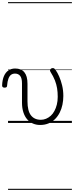

<svg xmlns="http://www.w3.org/2000/svg" viewBox="-76 -1163 700 1816"><path d="M303 19Q267 19 235.5 5.5Q204 -8 181 -34.5Q158 -61 145 -101Q132 -141 132 -193V-374Q132 -424 114.5 -445.5Q97 -467 66 -467Q44 -467 28.5 -455.5Q13 -444 3.5 -418.5Q-6 -393 -9 -352Q-9 -343 -15 -338.5Q-21 -334 -33 -334Q-43 -334 -49.5 -338.5Q-56 -343 -56 -355Q-54 -408 -38.5 -443.5Q-23 -479 4 -497Q31 -515 67 -515Q96 -515 117.5 -506.5Q139 -498 154 -480Q169 -462 176.5 -435Q184 -408 184 -370V-204Q184 -160 192 -127Q200 -94 216 -73Q232 -52 255.5 -41Q279 -30 311 -30Q336 -30 360 -40Q384 -50 404 -68Q424 -86 438.5 -113Q453 -140 461.5 -173.5Q470 -207 470 -247Q470 -291 464 -328Q458 -365 443.5 -402.5Q429 -440 401 -484Q395 -495 397.5 -502.5Q400 -510 407.5 -514.5Q415 -519 423 -519Q433 -519 438 -514.5Q443 -510 452 -498Q467 -477 483.5 -440Q500 -403 511.5 -355.5Q523 -308 523 -255Q523 -213 514.5 -172.5Q506 -132 488.5 -97.5Q471 -63 445 -37Q419 -11 383.5 4Q348 19 303 19ZM0 623H604V633H0ZM0 -20H604V0H0ZM0 -505H604V-500H0ZM0 -1143H604V-1133H0Z"/></svg>

Font: Playwrite CL Guides
Style: Regular
Weight: 400
Designer: Veronika Burian, José Scaglione
Foundry: TypeTogether
Version: Version 1.003